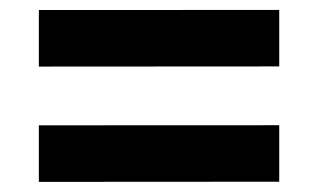

<svg xmlns="http://www.w3.org/2000/svg" viewBox="-20 -535 634 383"><path d="M537 -402.5 57.5 -402.2V-515L537 -515.2ZM537 -172.5 57.5 -172.2V-285L537 -285.2Z"/></svg>

Font: Public Sans VF
Style: Regular
Weight: 400
Designer: Pablo Impallari, Rodrigo Fuenzalida (Modified by Dan O. Williams and USWDS)
Version: Version 1.003